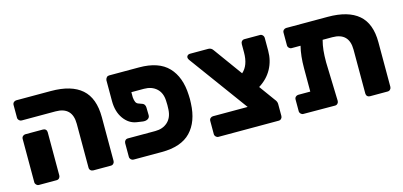

<svg xmlns="http://www.w3.org/2000/svg" viewBox="-56 -911 2626 1251"><g transform="rotate(-15 1257.5 -285.5)"><path d="M425 -25V-321Q425 -435 312 -435H84Q74 -435 66.5 -442.5Q59 -450 59 -460V-546Q59 -557 66.5 -564Q74 -571 84 -571H317Q455 -571 524.5 -510Q594 -449 594 -320V-25Q594 -15 587 -7.5Q580 0 569 0H451Q440 0 432.5 -7Q425 -14 425 -25ZM59 -25V-317Q59 -328 66.5 -335Q74 -342 84 -342H203Q214 -342 221 -335Q228 -328 228 -317V-25Q228 -15 221 -7.5Q214 0 203 0H84Q74 0 66.5 -7.5Q59 -15 59 -25Z M822 -393Q824 -372 829.5 -360.5Q835 -349 847 -345L874 -335Q882 -332 886.5 -323.5Q891 -315 891 -305L892 -254Q892 -238 879 -230Q866 -222 846 -224L805 -230Q753 -238 719 -285.5Q685 -333 685 -405V-546Q687 -557 693.5 -564Q700 -571 710 -571H912Q1044 -571 1108.5 -503.5Q1173 -436 1178 -314Q1179 -304 1179 -286Q1179 -267 1178 -257Q1173 -135 1108.5 -67.5Q1044 0 912 0H722Q712 0 704.5 -7.5Q697 -15 697 -25V-117Q697 -128 704 -135.5Q711 -143 722 -143H907Q958 -143 990.5 -172.5Q1023 -202 1026 -256Q1027 -266 1027 -286Q1027 -305 1026 -315Q1024 -369 991.5 -398.5Q959 -428 907 -428H822Z M1635 -245 1712 -139Q1726 -123 1726 -106V-25Q1726 -15 1719 -7.5Q1712 0 1701 0H1295Q1285 0 1277.5 -7.5Q1270 -15 1270 -25V-114Q1270 -125 1277.5 -132Q1285 -139 1295 -139H1529L1239 -535Q1233 -545 1233 -551Q1233 -560 1239.5 -565.5Q1246 -571 1255 -571H1379Q1399 -571 1411 -553L1551 -360Q1598 -401 1598 -488V-544Q1598 -556 1605 -563.5Q1612 -571 1623 -571H1728Q1738 -571 1745.5 -563Q1753 -555 1753 -544V-458Q1753 -391 1723 -336Q1693 -281 1635 -245Z M2461 -326V-25Q2461 -15 2454 -7.5Q2447 0 2436 0H2317Q2306 0 2299 -7Q2292 -14 2292 -25V-321Q2292 -435 2179 -435H2114Q2105 -401 2101.5 -367Q2098 -333 2098 -288L2106 -25Q2106 -15 2099 -7.5Q2092 0 2081 0L1868 -1Q1858 -1 1850.5 -8.5Q1843 -16 1843 -26V-105Q1843 -116 1850.5 -123Q1858 -130 1868 -130H1949V-287Q1949 -371 1965 -435H1905Q1895 -435 1887.5 -442.5Q1880 -450 1880 -460V-546Q1880 -557 1887.5 -564Q1895 -571 1905 -571H2185Q2322 -571 2391.5 -511.5Q2461 -452 2461 -326Z"/></g></svg>

Font: Rubik
Style: Regular
Weight: 700
Designer: Hubert & Fischer
Foundry: Hubert & Fischer
Version: Version 1.100